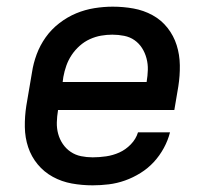

<svg xmlns="http://www.w3.org/2000/svg" viewBox="-20 -548 640 576"><path d="M258 8Q226 8 195.5 2.5Q165 -3 138.5 -17.5Q112 -32 93 -55Q74 -78 64.5 -106.5Q55 -135 54.5 -167Q54 -199 59 -231L76 -331Q80 -358 90 -385Q100 -412 117 -436Q134 -460 158 -478.5Q182 -497 208.5 -508Q235 -519 263 -523.5Q291 -528 318 -528Q350 -528 380.5 -522.5Q411 -517 437.5 -502.5Q464 -488 482.5 -464.5Q501 -441 510 -412.5Q519 -384 519.5 -352.5Q520 -321 515 -289L503 -218H154V-217Q151 -199 150.5 -181Q150 -163 154.5 -146.5Q159 -130 168.5 -116Q178 -102 192 -92.5Q206 -83 223 -79.5Q240 -76 258 -76Q278 -76 298.5 -79Q319 -82 338 -90.5Q357 -99 372.5 -115Q388 -131 394 -151H490Q484 -127 471.5 -104Q459 -81 441.5 -62Q424 -43 401.5 -29Q379 -15 355 -6.5Q331 2 306.5 5Q282 8 258 8ZM168 -302H420V-303Q423 -321 423.5 -338.5Q424 -356 419.5 -373Q415 -390 406 -404Q397 -418 383.5 -427.5Q370 -437 352.5 -440.5Q335 -444 317 -444Q300 -444 283 -441Q266 -438 249.5 -430.5Q233 -423 219 -410.5Q205 -398 195 -383Q185 -368 179 -351Q173 -334 170 -317Z"/></svg>

Font: Iosevka Custom Medium Oblique
Style: Regular
Weight: 500
Italic angle: -9°
Designer: Belleve Invis
Foundry: Belleve Invis
Version: Version 27.0.1